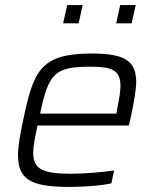

<svg xmlns="http://www.w3.org/2000/svg" viewBox="-20 -729 607 757"><path d="M245 -709 229 -637H290L306 -709ZM454 -709 438 -637H499L515 -709ZM253 8C310 8 380 3 419 -6L430 -57C383 -50 312 -44 261 -44C148 -44 111 -62 111 -127C111 -153 118 -189 128 -234H488L493 -255C507 -316 517 -378 517 -404C517 -487 475 -518 342 -518C137 -518 112 -448 71 -254C59 -197 51 -152 51 -117C51 -22 101 8 253 8ZM439 -281H138C172 -439 194 -466 336 -466C418 -466 455 -455 455 -389C455 -367 449 -337 442 -299Z"/></svg>

Font: Saira UNSAM Light Italic
Style: Regular
Weight: 300
Italic angle: -12°
Designer: Hector Gatti with collaboration of the Omnibus-Type team
Foundry: Omnibus-Type
Version: Version 0.072;PS 000.072;hotconv 1.0.88;makeotf.lib2.5.64775